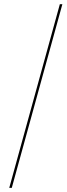

<svg xmlns="http://www.w3.org/2000/svg" viewBox="-20 -712 318 918"><path d="M24.2 186.3 266.1 -691.9H278.2L36.3 186.3Z"/></svg>

Font: Playfair 144pt
Style: Bold Italic
Weight: 700
Italic angle: -15.6°
Designer: Claus Eggers Sørensen
Foundry: Claus Eggers Sørensen
Version: Version 2.203